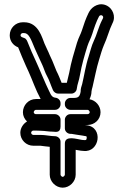

<svg xmlns="http://www.w3.org/2000/svg" viewBox="-20 -765 572 888"><path d="M173 -160C186 -160 205 -156 225 -156C235 -156 260 -148 260 -180V-212C260 -227 246 -237 235 -237H146C140 -237 136 -242 136 -246C136 -252 142 -257 146 -257H235C250 -257 260 -271 260 -282V-288C260 -302 248 -312 237 -313C215 -315 213 -334 193 -374C181 -400 171 -426 158 -455L146 -482C132 -511 119 -542 107 -572C105 -577 103 -581 99 -585C92 -592 75 -591 75 -602C75 -607 80 -612 85 -612H92C113 -612 123 -584 140 -543C148 -524 157 -506 164 -490L176 -464C183 -449 188 -430 197 -414C208 -395 214 -373 225 -348C229 -339 239 -332 249 -332H310C323 -332 334 -343 335 -354C338 -378 345 -389 350 -419C358 -465 371 -509 384 -551C391 -573 399 -584 407 -609C415 -635 426 -667 438 -689C445 -701 462 -692 456 -680L451 -670C435 -638 427 -602 414 -576C403 -553 398 -529 390 -504C376 -462 369 -413 360 -376C356 -364 353 -355 353 -342V-341C349 -318 342 -312 320 -312H305C290 -312 280 -298 280 -287V-282C280 -267 294 -257 305 -257H385C389 -257 395 -252 395 -246C395 -242 391 -237 385 -237H305C290 -237 280 -223 280 -212V-171C280 -156 294 -146 305 -146H310C325 -144 343 -140 361 -138L372 -136C379 -135 382 -136 381 -126C380 -117 377 -117 371 -117L359 -118C336 -121 280 -141 280 -101V43C280 47 274 53 270 53C266 53 260 47 260 43V-110C260 -125 246 -135 235 -135C215 -135 190 -141 168 -141H134C129 -141 124 -146 124 -151C124 -156 129 -161 134 -161H147C160 -161 166 -160 173 -160ZM403 -339V-341C404 -350 406 -356 408 -363C418 -405 426 -450 438 -488C446 -515 452 -536 460 -555C476 -589 485 -627 500 -657C518 -691 499 -726 476 -738C441 -757 407 -735 394 -713L389 -704C377 -679 368 -654 359 -625C353 -606 345 -595 336 -567C323 -523 309 -479 300 -428C296 -412 293 -399 289 -382H265C258 -399 251 -418 241 -437C235 -452 229 -467 222 -484L210 -510C203 -528 192 -548 186 -563C175 -588 159 -662 92 -662H85C52 -662 25 -635 25 -602C25 -575 41 -555 64 -546C75 -519 87 -488 100 -460L112 -434C132 -390 144 -351 168 -307H146C112 -307 86 -278 86 -246C86 -229 93 -215 105 -203C89 -194 74 -174 74 -151C74 -118 101 -91 134 -91H167C179 -90 193 -87 210 -86V43C210 75 238 103 270 103C302 103 330 75 330 43V-72C337 -71 346 -69 354 -68L366 -67C441 -58 460 -178 379 -186L372 -187H385C417 -187 445 -212 445 -246C445 -275 423 -301 394 -306C398 -314 403 -328 403 -339Z"/></svg>

Font: Electronic
Style: Outline
Weight: 700
Version: Version 1.011